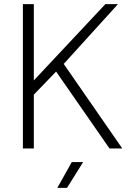

<svg xmlns="http://www.w3.org/2000/svg" viewBox="-20 -720 626 931"><path d="M91 0H144V-261L252 -373L511 0H573L289 -410L552 -700H491L144 -330V-700H91ZM258 191H305L383 66H328Z"/></svg>

Font: Arthouse Owned Light
Style: Regular
Weight: 300
Designer: Jeremy Tribby
Foundry: Tribby Type
Version: Version 1.000;PS 001.000;hotconv 1.0.88;makeotf.lib2.5.64775